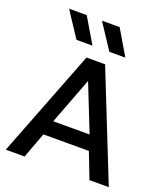

<svg xmlns="http://www.w3.org/2000/svg" viewBox="-166 -1061 1027 1177"><g transform="rotate(20 347.0 -472.5)"><path d="M10.7 0 282.6 -700H403.8L682.8 0H556.7L492.1 -166.9H195.4L133.3 0ZM224.7 -263.2H461.8L340.8 -568.2ZM506.6 -780.9H402.3L294.2 -944.8H409.6ZM292.2 -780.9H187.9L79.8 -944.8H194.9Z"/></g></svg>

Font: Geologica-Sharp
Style: Regular
Weight: 100
Designer: Sindre Bremnes, Frode Helland
Foundry: Monokrom Skriftforlag AS
Version: Version 1.010;gftools[0.9.28]